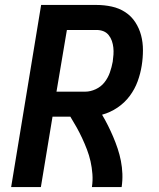

<svg xmlns="http://www.w3.org/2000/svg" viewBox="-20 -755 640 775"><path d="M25 0 146 -735H370Q401 -735 431 -728.5Q461 -722 485.5 -706Q510 -690 526 -665.5Q542 -641 549.5 -612.5Q557 -584 557 -552.5Q557 -521 552 -490Q547 -458 535.5 -426.5Q524 -395 503.5 -367.5Q483 -340 454 -320.5Q425 -301 392 -292Q405 -270 416 -248Q427 -226 437 -202.5Q447 -179 455 -155Q463 -131 468 -105.5Q473 -80 474 -53.5Q475 -27 471 0H351Q355 -26 353 -52.5Q351 -79 345.5 -103.5Q340 -128 331 -151.5Q322 -175 311.5 -197.5Q301 -220 289 -241.5Q277 -263 264 -284H192L145 0ZM208 -385H324Q345 -385 366.5 -395Q388 -405 402 -423Q416 -441 423.5 -462.5Q431 -484 435 -506Q437 -520 438 -534.5Q439 -549 437.5 -563Q436 -577 431.5 -590Q427 -603 418.5 -613.5Q410 -624 397.5 -629Q385 -634 370 -634H250Z"/></svg>

Font: Zed Sans Extended
Style: Bold Italic
Weight: 700
Width: 7
Italic angle: -9°
Designer: Belleve Invis
Foundry: Belleve Invis
Version: Version 1.0.0; ttfautohint (v1.8.4)